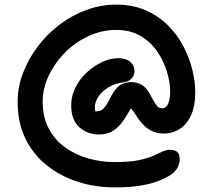

<svg xmlns="http://www.w3.org/2000/svg" viewBox="-20 -677 918 828"><path d="M474 131Q389 131 314 106.5Q239 82 180.5 35Q122 -12 89 -80.5Q56 -149 56 -238Q56 -301 79 -361.5Q102 -422 142 -475.5Q182 -529 236 -570Q290 -611 352.5 -634Q415 -657 481 -657Q553 -657 608.5 -632.5Q664 -608 704.5 -567.5Q745 -527 771 -477Q797 -427 809.5 -376Q822 -325 822 -281Q822 -218 803 -178Q784 -138 753 -119.5Q722 -101 687 -101Q662 -101 641 -109.5Q620 -118 604 -133Q588 -148 575 -167Q559 -193 547 -207Q545 -208 544 -209Q539 -201 534 -192Q521 -169 505 -147.5Q489 -126 465.5 -111.5Q442 -97 407 -97Q358 -97 322.5 -128Q287 -159 287 -223Q287 -263 305.5 -300Q324 -337 354.5 -365Q385 -393 420.5 -409.5Q456 -426 490 -426Q524 -426 542 -410Q560 -394 560 -371Q560 -358 554.5 -348Q549 -338 539.5 -331.5Q530 -325 518 -323Q477 -318 448 -300.5Q419 -283 404 -260Q389 -237 389 -214Q389 -206 391 -197Q394 -197 397 -197Q415 -197 426.5 -209Q438 -221 453 -250Q474 -293 495.5 -308Q517 -323 546 -323Q569 -323 590.5 -311.5Q612 -300 629 -266Q644 -239 652 -227Q660 -215 666.5 -212.5Q673 -210 680 -210Q693 -210 700.5 -221.5Q708 -233 711 -249.5Q714 -266 714 -281Q714 -321 700 -367.5Q686 -414 658 -455Q630 -496 586 -522Q542 -548 481 -548Q420 -548 363 -522Q306 -496 261.5 -451.5Q217 -407 190.5 -351.5Q164 -296 164 -238Q164 -172 190 -123Q216 -74 260 -42Q304 -10 359.5 6Q415 22 474 22Q538 22 577 14Q616 6 640 -4.5Q664 -15 680 -23Q696 -31 713 -31Q735 -31 745 -21Q755 -11 755 10Q755 31 743 50Q731 69 708 82Q684 96 653 107Q622 118 579 124.5Q536 131 474 131Z"/></svg>

Font: Shantell Sans Light Medium
Style: Regular
Weight: 500
Version: Version 1.008;[ac192a2d6]